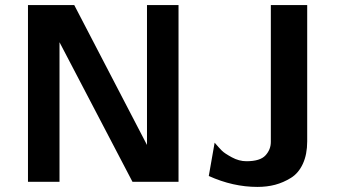

<svg xmlns="http://www.w3.org/2000/svg" viewBox="-20 -715 1329 755"><path d="M801 -23 824 -154Q842 -133 852.5 -122.5Q863 -112 891.5 -96.5Q920 -81 949 -81Q1003 -81 1024 -104Q1045 -127 1045 -157V-695H1188V-159Q1188 -108 1171 -71Q1154 -34 1124 -15.5Q1094 3 1062 11.5Q1030 20 992 20Q896 20 801 -23ZM90 0V-695H272L558 -145V-695H682V0H501L214 -549V0Z"/></svg>

Font: Coval
Style: ExtraBold
Weight: 800
Foundry: Context Ltd
Version: Version 001.000